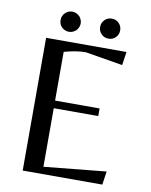

<svg xmlns="http://www.w3.org/2000/svg" viewBox="-89 -877 741 943"><g transform="rotate(10 281.0 -405.5)"><path d="M90 0V-662H491L481 -595L295 -626Q246 -626 187 -609V-366H409V-328H187V-36L497 -67L487 0ZM356.5 -725.5Q342 -740 342 -761Q342 -782 356.5 -796.5Q371 -811 392 -811Q413 -811 427.5 -796.5Q442 -782 442 -761Q442 -740 427.5 -725.5Q413 -711 392 -711Q371 -711 356.5 -725.5ZM203 -711H187L177 -714Q159 -720 149 -739Q145 -751 145 -757V-761Q145 -774 149 -781Q153 -788 155 -792L164 -800Q172 -806 177 -808L191 -811H199L213 -808L216 -806Q218 -806 220 -804L232 -795L238 -786Q245 -774 245 -761V-757L242 -743Q240 -738 234 -730Q232 -725 229 -724Q224 -719 213 -714Z"/></g></svg>

Font: Belleza
Style: Regular
Weight: 400
Designer: Eduardo Rodriguez Tunni
Foundry: Eduardo Rodriguez Tunni
Version: Version 1.001